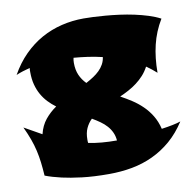

<svg xmlns="http://www.w3.org/2000/svg" viewBox="-88 -832 1012 999"><g transform="rotate(-10 418.0 -332.0)"><path d="M103 -186Q113.8 -230.5 138.9 -261.5Q164.1 -292.5 198.2 -315.9Q176.3 -332 157.7 -351.6Q139.2 -371.1 125.5 -395.3Q111.8 -419.4 104 -449Q96.2 -478.5 96.2 -515.1Q96.2 -520.5 96.2 -525.6Q96.2 -530.8 97.2 -537.1Q78.1 -532.2 59.6 -526.4Q41 -520.5 23.9 -513.2Q57.1 -572.3 100.3 -615.5Q143.6 -658.7 194.1 -686.8Q244.6 -714.8 301.3 -728.5Q357.9 -742.2 418 -742.2Q437.5 -742.2 467.3 -741Q497.1 -739.7 532.2 -736.8Q567.4 -733.9 606 -728.8Q644.5 -723.6 682.1 -715.6Q719.7 -707.5 754.6 -696.5Q789.6 -685.5 816.9 -670.9Q780.3 -610.4 764.2 -543Q748 -475.6 748 -397Q735.8 -408.2 722.4 -418.7Q709 -429.2 694.8 -439Q681.6 -414.1 664.1 -394.8Q646.5 -375.5 625.7 -359.9Q605 -344.2 581.8 -331.8Q558.6 -319.3 535.2 -309.1Q564.9 -293 593.8 -274.2Q622.6 -255.4 647.2 -231.4Q671.9 -207.5 690.7 -176.8Q709.5 -146 719.2 -106Q751 -110.4 777.3 -115.7Q803.7 -121.1 820.8 -127Q784.2 -70.3 738.8 -31.2Q693.4 7.8 641.1 32.2Q588.9 56.6 530.3 67.4Q471.7 78.1 408.2 78.1Q327.6 78.1 266.1 70.6Q204.6 63 162.1 53.2Q112.8 42 76.2 27.8Q73.7 -10.7 69.8 -43Q65.9 -75.2 58.8 -106Q51.8 -136.7 40.3 -168.5Q28.8 -200.2 11.2 -237.8ZM331.1 -549.8Q328.1 -538.1 328.1 -522.9Q328.1 -486.3 340.1 -458.7Q352.1 -431.2 374 -409.2Q395 -420.4 413.3 -432.4Q431.6 -444.3 446 -458.5Q460.4 -472.7 469.7 -489.5Q479 -506.3 481.9 -526.9Q443.8 -536.1 405.5 -541.5Q367.2 -546.9 331.1 -549.8ZM370.1 -221.2Q350.6 -202.1 339.4 -177.5Q328.1 -152.8 328.1 -119.1Q328.1 -113.8 328.1 -109.1Q328.1 -104.5 329.1 -100.1Q362.8 -93.3 399.7 -90.1Q436.5 -86.9 479 -86.9Q477.1 -110.4 468.3 -129.6Q459.5 -148.9 445.1 -165Q430.7 -181.2 411.4 -194.8Q392.1 -208.5 370.1 -221.2Z"/></g></svg>

Font: Shojumaru
Style: Regular
Weight: 400
Version: Version 1.001